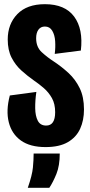

<svg xmlns="http://www.w3.org/2000/svg" viewBox="-20 -692 433 919"><path d="M198 12Q124 12 80 -19.5Q36 -51 22 -107Q8 -163 27 -235L154 -252Q148 -211 148.5 -174Q149 -137 161 -114Q173 -91 201 -91Q244 -91 244 -155Q244 -195 228.5 -222.5Q213 -250 190 -270Q167 -290 142 -307Q112 -328 83 -354Q54 -380 35.5 -416Q17 -452 17 -503Q17 -577 63 -624.5Q109 -672 195 -672Q291 -672 335 -612.5Q379 -553 367 -450L242 -434Q246 -465 244 -495Q242 -525 230 -545Q218 -565 195 -565Q175 -565 164 -550Q153 -535 153 -509Q153 -467 179.5 -442.5Q206 -418 237 -398Q275 -373 308 -342.5Q341 -312 361.5 -270Q382 -228 382 -168Q382 -116 363.5 -75.5Q345 -35 304.5 -11.5Q264 12 198 12ZM113 207Q134 147 137.5 110Q141 73 141 43H266Q266 101 250 140.5Q234 180 216 207Z"/></svg>

Font: Bricolage Grotesque 48pt Condensed Bricolage Grotesque 48pt Condensed Regular
Style: Bold
Weight: 700
Width: 3
Designer: Mathieu Triay
Foundry: Atelier Triay
Version: Version 1.000; ttfautohint (v1.8.4.7-5d5b);gftools[0.9.32]